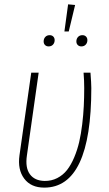

<svg xmlns="http://www.w3.org/2000/svg" viewBox="-20 -855 502 885"><path d="M293.9 -835 326.2 -832 296.9 -710H276.9ZM209 -692.9Q219.2 -692.9 225.6 -686.5Q231.9 -680.2 231.9 -669.9Q231.9 -657.7 224.4 -649.4Q216.8 -641.1 204.1 -641.1Q193.8 -641.1 187.5 -647.5Q181.2 -653.8 181.2 -664.1Q181.2 -676.3 188.7 -684.6Q196.3 -692.9 209 -692.9ZM359.9 -692.9Q370.1 -692.9 376.5 -686.5Q382.8 -680.2 382.8 -669.9Q382.8 -657.7 375.2 -649.4Q367.7 -641.1 355 -641.1Q344.7 -641.1 338.4 -647.5Q332 -653.8 332 -664.1Q332 -676.3 339.6 -684.6Q347.2 -692.9 359.9 -692.9ZM397 -520Q400.9 -470.2 400.9 -449.2Q400.9 9.8 184.1 9.8Q122.6 9.8 91.6 -31.7Q60.5 -73.2 69.8 -139.2L124 -520H158.2L104 -138.2Q95.7 -82 117.7 -52Q139.6 -22 185.1 -21Q217.3 -20.5 243.9 -34.2Q270.5 -47.9 289.1 -71.5Q307.6 -95.2 322 -129.4Q336.4 -163.6 345 -200.4Q353.5 -237.3 358.9 -281.7Q364.3 -326.2 366.2 -366Q368.2 -405.8 368.2 -449.2Q368.2 -482.4 365.2 -520Z"/></svg>

Font: Fira Sans Compressed UltraLight
Style: Italic
Weight: 200
Width: 3
Italic angle: -8°
Designer: Carrois Corporate & Edenspiekermann AG
Foundry: Carrois Corporate GbR & Edenspiekermann AG
Version: Version 4.203;PS 004.203;hotconv 1.0.88;makeotf.lib2.5.64775